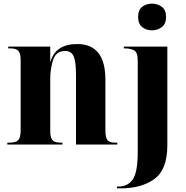

<svg xmlns="http://www.w3.org/2000/svg" viewBox="-20 -791 1018 1051"><path d="M812 -625Q843 -625 866 -643Q889 -661 889 -698Q889 -736 866 -753.5Q843 -771 812 -771Q780 -771 758 -753.5Q736 -736 736 -698Q736 -661 758 -643Q780 -625 812 -625ZM620 240H642Q755 240 825.5 188.5Q896 137 896 4V-536H658V-526H664Q694 -526 714 -515.5Q734 -505 734 -459V41Q734 150 707.5 190Q681 230 628 230H620ZM20 0H322V-10H314Q280 -10 267.5 -23.5Q255 -37 255 -74V-356Q255 -416 271 -464Q287 -512 337 -512Q370 -512 383 -483Q396 -454 396 -383V0H622V-10H613Q579 -10 568 -24.5Q557 -39 557 -79V-354Q557 -550 403 -550Q285 -550 257 -455H255V-536H25V-526H39Q68 -526 80.5 -512.5Q93 -499 93 -463V-77Q93 -38 80 -24Q67 -10 31 -10H20Z"/></svg>

Font: Noto Serif Display SemiCondensed Extra
Style: Regular
Weight: 800
Width: 4
Designer: Monotype Design Team
Foundry: Monotype Imaging Inc.
Version: Version 1.900